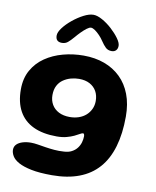

<svg xmlns="http://www.w3.org/2000/svg" viewBox="-98 -767 867 1068"><g transform="rotate(10 335.5 -233.5)"><path d="M269.5 226Q198.5 226 152.2 216.5Q106 207 79.5 192.2Q53 177.5 42.2 159.2Q31.5 141 31.5 124Q31.5 105.5 43.8 93.2Q56 81 77.2 74.5Q98.5 68 124 68Q141.5 68 163 71.5Q184.5 75 208.2 78.8Q232 82.5 258.2 84.8Q284.5 87 312 85Q338 84 356.2 74.2Q374.5 64.5 386 49.5Q397.5 34.5 402.8 16.5Q408 -1.5 408 -19Q408 -23 407 -26.2Q406 -29.5 404.5 -31.5Q403 -33.5 399.5 -33.5Q394 -33.5 383 -27Q372 -20.5 354.8 -12.2Q337.5 -4 313.5 2.5Q289.5 9 258 9Q179 9 125.2 -16.5Q71.5 -42 44 -91.8Q16.5 -141.5 16.5 -214.5Q16.5 -277 42.5 -323.2Q68.5 -369.5 112.8 -399.8Q157 -430 212.8 -445Q268.5 -460 328.5 -460Q393.5 -460 446.5 -440.5Q499.5 -421 538 -383.5Q576.5 -346 597.2 -291.5Q618 -237 618 -166.5Q618 -69.5 596.2 4.2Q574.5 78 531 127.2Q487.5 176.5 422 201.2Q356.5 226 269.5 226ZM310.5 -110Q338 -110 361.2 -118Q384.5 -126 401.5 -141Q418.5 -156 428.2 -176.8Q438 -197.5 438 -222.5Q438 -254 424.8 -277.5Q411.5 -301 386.5 -314.5Q361.5 -328 325.5 -328Q303 -328 280 -321.8Q257 -315.5 237.5 -302.2Q218 -289 206.5 -267Q195 -245 195 -213.5Q195 -183.5 208.8 -160Q222.5 -136.5 248.5 -123.2Q274.5 -110 310.5 -110ZM196 -508.5Q160.5 -508.5 160.5 -544Q160.5 -562.5 179.5 -587.8Q198.5 -613 227.8 -637Q257 -661 288 -677Q319 -693 343 -693Q364.5 -693 393.2 -677Q422 -661 448.5 -636.8Q475 -612.5 492.5 -588.2Q510 -564 510 -547Q510 -530.5 501 -521Q492 -511.5 476.5 -511.5Q455.5 -511.5 442.5 -523.8Q429.5 -536 414.5 -558.5Q405.5 -572.5 392 -586.8Q378.5 -601 365 -610.5Q351.5 -620 341.5 -620Q332.5 -620 318.2 -609.2Q304 -598.5 288.5 -582.8Q273 -567 260.5 -552Q243 -531.5 229.2 -520Q215.5 -508.5 196 -508.5Z"/></g></svg>

Font: Gluten Thin SemiBold
Style: Regular
Weight: 600
Version: Version 1.300